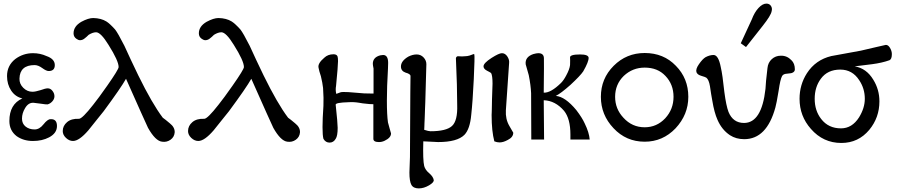

<svg xmlns="http://www.w3.org/2000/svg" viewBox="-20 -774 4984 1065"><path d="M296 -75Q296 -35 252 -12Q214 8 163 8Q110 8 72 -19Q32 -50 32 -103Q32 -196 104 -228Q65 -237 42 -271.5Q19 -306 19 -352Q19 -410 64 -446Q108 -479 163 -479Q203 -479 238 -463Q284 -447 284 -413Q284 -380 250 -380Q237 -380 215 -396Q192 -413 172 -413Q90 -413 88 -338Q87 -309 109 -287Q131 -265 160 -265Q176 -265 205 -274Q232 -284 245 -284Q260 -284 271 -270Q282 -256 282 -240Q282 -225 270.5 -212Q259 -199 244 -195Q237 -194 205 -199Q170 -204 165 -204Q137 -205 119 -174Q102 -146 102 -116Q102 -88 122 -72Q142 -56 172 -56Q199 -56 221 -84Q244 -113 260 -113Q278 -114 287 -104.5Q296 -95 296 -75Z M949 -40Q947 -14 926 1Q905 16 879 12Q842 8 801 -65Q787 -94 679 -337Q651 -287 555 -157Q549 -149 520 -113.5Q491 -78 470 -51Q419 8 385 8Q364 8 346 -9Q328 -26 328 -47Q328 -76 352 -96.5Q376 -117 418 -115Q436 -115 497 -193Q526 -229 575 -299Q638 -389 638 -402Q638 -436 582 -525Q539 -595 513 -595Q495 -595 472 -581Q459 -568 452 -563Q439 -551 424 -551Q415 -551 405 -558Q388 -569 388 -589Q388 -628 431 -653Q470 -674 497 -674Q541 -673 570 -655Q588 -644 618 -611Q634 -591 670 -520Q703 -447 747 -356Q824 -199 883 -121Q896 -112 922 -90Q950 -68 949 -40Z M1644 -40Q1642 -14 1621 1Q1600 16 1574 12Q1537 8 1496 -65Q1482 -94 1374 -337Q1346 -287 1250 -157Q1244 -149 1215 -113.5Q1186 -78 1165 -51Q1114 8 1080 8Q1059 8 1041 -9Q1023 -26 1023 -47Q1023 -76 1047 -96.5Q1071 -117 1113 -115Q1131 -115 1192 -193Q1221 -229 1270 -299Q1333 -389 1333 -402Q1333 -436 1277 -525Q1234 -595 1208 -595Q1190 -595 1167 -581Q1154 -568 1147 -563Q1134 -551 1119 -551Q1110 -551 1100 -558Q1083 -569 1083 -589Q1083 -628 1126 -653Q1165 -674 1192 -674Q1236 -673 1265 -655Q1283 -644 1313 -611Q1329 -591 1365 -520Q1398 -447 1442 -356Q1519 -199 1578 -121Q1591 -112 1617 -90Q1645 -68 1644 -40Z M2132 -392Q2126 -293 2126 -216Q2126 -136 2132 -95L2141 -62Q2149 -35 2149 -34Q2149 -10 2113 7Q2098 14 2082 14Q2051 14 2051 -4V-196Q2030 -196 2008 -199Q1993 -200 1972 -204Q1942 -209 1913 -207Q1840 -205 1842 -193Q1853 -91 1853 -65Q1853 -20 1842 -4Q1830 17 1808 17Q1786 17 1774 -4Q1764 -42 1774 -187Q1776 -227 1772 -286Q1769 -314 1760 -351Q1750 -380 1747 -398Q1741 -422 1779 -454Q1799 -473 1830 -473Q1847 -473 1852 -462Q1855 -454 1855 -435Q1855 -409 1844 -297Q1840 -276 1845 -254Q1845 -253 1850 -255Q1855 -257 1869 -262Q1878 -265 1913 -263Q1942 -261 2000 -256Q2010 -255 2052 -255V-394L2051 -399Q2050 -404 2049 -410Q2048 -416 2048 -420Q2048 -456 2089 -467Q2099 -469 2105 -469Q2133 -469 2133 -425Q2133 -414 2132 -392Z M2256 -261 2257 -352Q2257 -364 2230 -371Q2204 -380 2204 -405Q2204 -436 2245 -460Q2269 -472 2291 -472Q2314 -472 2329.5 -455.5Q2345 -439 2345 -418L2339 -206Q2338 -186 2337.5 -169.5Q2337 -153 2336.5 -138.5Q2336 -124 2335.5 -112Q2335 -100 2334.5 -90.5Q2334 -81 2334 -74Q2334 -67 2333.5 -62.5Q2333 -58 2333 -56V-54Q2357 -46 2368 -46Q2455 -46 2487 -75Q2519 -104 2516 -192Q2516 -294 2509 -447Q2508 -455 2514 -460Q2516 -462 2521 -462Q2545 -460 2559 -462Q2565 -462 2572 -463Q2579 -464 2585 -466Q2591 -468 2596 -470Q2601 -472 2604 -473L2607 -474Q2611 -474 2611 -472Q2614 -462 2608 -335Q2602 -210 2594 -138Q2587 -58 2556 -26Q2516 14 2410 14L2391 13Q2356 11 2328 10Q2325 114 2333 147Q2339 169 2361 187Q2383 206 2386 225Q2387 238 2360 254Q2331 271 2303 271Q2273 271 2262 251.5Q2251 232 2251 183Q2251 160 2254 97Z M2827 -38Q2827 -13 2797 2Q2772 16 2751 16Q2737 16 2722 10Q2707 -47 2707 -134V-138Q2707 -141 2707.5 -148.5Q2708 -156 2708 -166Q2708 -176 2708.5 -190.5Q2709 -205 2709 -221Q2712 -308 2712 -310Q2712 -355 2704 -369Q2697 -374 2681 -382Q2662 -392 2662 -406Q2662 -424 2707 -453Q2748 -479 2764 -479Q2782 -479 2794 -461Q2806 -443 2804 -425L2786 -162Q2783 -114 2805 -76Z M3251 0H3144V-28Q3144 -115 3109 -159Q3060 -216 2996 -218L2998 0H2927L2926 -257Q2924 -302 2913 -357Q2912 -361 2896 -417Q2891 -458 2938 -474Q2956 -479 2966 -479Q2997 -479 2997 -450Q2998 -434 2996 -260Q3035 -258 3092 -314Q3107 -329 3121 -356Q3139 -389 3142 -413Q3143 -444 3142 -454Q3139 -472 3198 -472Q3243 -472 3245 -454Q3246 -432 3215 -378Q3199 -354 3144 -303Q3091 -256 3063 -242Q3115 -238 3177 -163Q3209 -121 3223 -90Q3248 -39 3251 0Z M3798 -237Q3798 -138 3727 -62Q3656 12 3556 12Q3453 12 3383 -63Q3313 -137 3313 -237Q3313 -338 3384 -409Q3455 -480 3556 -480Q3661 -480 3729 -409Q3798 -339 3798 -237ZM3671 -353Q3628 -399 3556 -399Q3489 -399 3440 -353Q3392 -306 3392 -237Q3392 -170 3438 -121Q3486 -68 3556 -68Q3623 -68 3670 -118Q3716 -168 3716 -237Q3716 -306 3671 -353Z M4260 -711Q4256 -688 4211 -631L4118 -513L4089 -534L4150 -666Q4165 -706 4187.5 -730Q4210 -754 4231 -754Q4248 -754 4256.5 -741Q4265 -728 4260 -711ZM4389 -389Q4389 -375 4372 -369Q4371 -368 4343 -365Q4325 -364 4318 -352Q4308 -334 4299 -271Q4287 -198 4281 -178Q4233 -2 4108 -2Q4063 -2 4029 -24Q3984 -54 3960 -109Q3942 -149 3931 -216Q3925 -247 3918 -296Q3912 -332 3898 -343Q3895 -346 3868 -354Q3848 -360 3843 -374Q3838 -391 3857 -418Q3877 -447 3894 -457Q3917 -469 3938 -469Q3965 -469 3978 -402Q3988 -359 3998 -263Q4008 -187 4021 -153Q4046 -92 4107 -92Q4205 -92 4226 -281Q4227 -313 4237 -396Q4240 -427 4261 -446Q4282 -465 4311 -465Q4345 -466 4370 -440Q4389 -422 4389 -389Z M4927 -474Q4927 -446 4914 -440Q4872 -425 4818 -418L4721 -406Q4786 -395 4824 -332Q4858 -277 4858 -212Q4858 -122 4802 -54Q4741 19 4647 19Q4546 19 4478 -59Q4415 -130 4415 -226Q4415 -304 4456 -368Q4504 -442 4591 -463L4755 -493L4845 -514Q4859 -517 4871.5 -520Q4884 -523 4889 -524L4894 -525Q4907 -525 4917 -508Q4927 -491 4927 -474ZM4777 -226Q4777 -283 4746 -329Q4708 -388 4641 -388Q4570 -388 4533 -337Q4499 -291 4499 -226Q4499 -160 4535 -114Q4575 -62 4645 -62Q4706 -62 4745 -123Q4777 -175 4777 -226Z"/></svg>

Font: GFS Complutum
Style: Regular
Weight: 400
Designer: George D. Matthiopoulos
Foundry: George D. Matthiopoulos
Version: Version 1.000